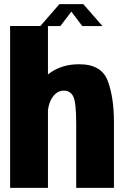

<svg xmlns="http://www.w3.org/2000/svg" viewBox="-20 -911 611 931"><path d="M29 0V-785H212.5V-550Q274 -599.5 363.5 -599.5Q472.5 -599.5 502.5 -518.8Q532.5 -438 532.5 -319V0H349.5V-312Q349.5 -413.5 335.5 -442.5Q321.5 -471.5 289.5 -471.5Q255 -471.5 232.5 -436.5Q217 -412.5 212.5 -376.5V0ZM175.5 -784.5 268 -891H384L477 -784.5H379L326 -854.5L272.5 -784.5Z"/></svg>

Font: Anybody ExtraBold
Style: Regular
Weight: 800
Designer: Tyler Finck
Foundry: Etcetera Type Company
Version: Version 1.010; ttfautohint (v1.8.3) -l 8 -r 50 -G 200 -x 14 